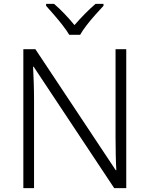

<svg xmlns="http://www.w3.org/2000/svg" viewBox="-20 -967 769 987"><path d="M629 0H567L153 -624H150Q152 -585 153.5 -541.5Q155 -498 155 -451V0H100V-714H162L575 -92H578Q576 -123 575 -171Q574 -219 574 -261V-714H629ZM336 -788Q323 -810 302 -837Q281 -864 258 -890.5Q235 -917 217 -937V-947H258Q285 -924 312.5 -895Q340 -866 363 -838Q387 -866 415.5 -895Q444 -924 471 -947H512V-937Q493 -917 469.5 -890.5Q446 -864 425 -837Q404 -810 392 -788Z"/></svg>

Font: RS Noto Sans Light
Style: Regular
Weight: 300
Designer: Monotype Design Team
Foundry: Monotype Imaging Inc.
Version: Version 3.10